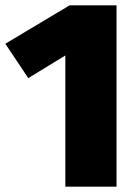

<svg xmlns="http://www.w3.org/2000/svg" viewBox="-20 -700 522 720"><path d="M417 -680V0H225V-492L86 -407L0 -536L241 -680Z"/></svg>

Font: Fira Sans Black
Style: Regular
Weight: 900
Designer: Carrois Corporate & Edenspiekermann AG
Foundry: Carrois Corporate GbR & Edenspiekermann AG
Version: Version 4.203